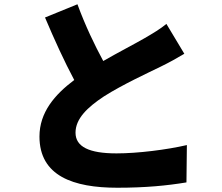

<svg xmlns="http://www.w3.org/2000/svg" viewBox="-20 -828 1040 900"><path d="M343 -808 191 -746C235 -642 282 -539 328 -453C236 -384 165 -301 165 -188C165 -3 324 52 530 52C663 52 763 42 854 27L856 -148C761 -126 625 -109 526 -109C398 -109 334 -140 334 -206C334 -272 390 -325 467 -376C555 -432 673 -486 732 -515C773 -535 809 -555 844 -576L760 -716C731 -692 699 -673 656 -648C613 -623 537 -584 464 -542C424 -616 380 -707 343 -808Z"/></svg>

Font: ChiuKong Gothic MN Heavy
Style: Regular
Weight: 900
Designer: Ryoko NISHIZUKA 西塚涼子 (kana, bopomofo & ideographs); Paul D. Hunt (Latin, Greek & Cyrillic); Sandoll Communications 산돌커뮤니
Foundry: Adobe
Version: Version 1.300